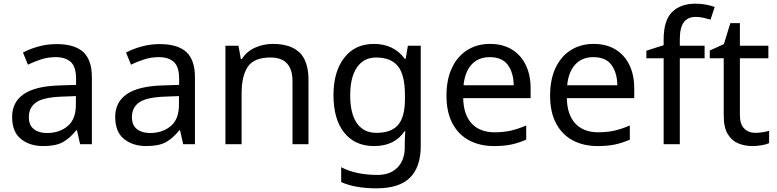

<svg xmlns="http://www.w3.org/2000/svg" viewBox="-20 -785 4228 1045"><path d="M288 -545Q386 -545 433 -502Q480 -459 480 -365V0H416L399 -76H395Q360 -32 321.5 -11Q283 10 215 10Q142 10 94 -28.5Q46 -67 46 -149Q46 -229 109 -272.5Q172 -316 303 -320L394 -323V-355Q394 -422 365 -448Q336 -474 283 -474Q241 -474 203 -461.5Q165 -449 132 -433L105 -499Q140 -518 188 -531.5Q236 -545 288 -545ZM314 -259Q214 -255 175.5 -227Q137 -199 137 -148Q137 -103 164.5 -82Q192 -61 235 -61Q303 -61 348 -98.5Q393 -136 393 -214V-262Z M849 -545Q947 -545 994 -502Q1041 -459 1041 -365V0H977L960 -76H956Q921 -32 882.5 -11Q844 10 776 10Q703 10 655 -28.5Q607 -67 607 -149Q607 -229 670 -272.5Q733 -316 864 -320L955 -323V-355Q955 -422 926 -448Q897 -474 844 -474Q802 -474 764 -461.5Q726 -449 693 -433L666 -499Q701 -518 749 -531.5Q797 -545 849 -545ZM875 -259Q775 -255 736.5 -227Q698 -199 698 -148Q698 -103 725.5 -82Q753 -61 796 -61Q864 -61 909 -98.5Q954 -136 954 -214V-262Z M1465 -546Q1561 -546 1610 -499.5Q1659 -453 1659 -349V0H1572V-343Q1572 -472 1452 -472Q1363 -472 1329 -422Q1295 -372 1295 -278V0H1207V-536H1278L1291 -463H1296Q1322 -505 1368 -525.5Q1414 -546 1465 -546Z M2015 -546Q2068 -546 2110.5 -526Q2153 -506 2183 -465H2188L2200 -536H2270V9Q2270 124 2211.5 182Q2153 240 2030 240Q1912 240 1837 206V125Q1916 167 2035 167Q2104 167 2143.5 126.5Q2183 86 2183 16V-5Q2183 -17 2184 -39.5Q2185 -62 2186 -71H2182Q2128 10 2016 10Q1912 10 1853.5 -63Q1795 -136 1795 -267Q1795 -395 1853.5 -470.5Q1912 -546 2015 -546ZM2027 -472Q1960 -472 1923 -418.5Q1886 -365 1886 -266Q1886 -167 1922.5 -114.5Q1959 -62 2029 -62Q2110 -62 2147 -105.5Q2184 -149 2184 -246V-267Q2184 -377 2146 -424.5Q2108 -472 2027 -472Z M2647 -546Q2716 -546 2765.5 -516Q2815 -486 2841.5 -431.5Q2868 -377 2868 -304V-251H2501Q2503 -160 2547.5 -112.5Q2592 -65 2672 -65Q2723 -65 2762.5 -74.5Q2802 -84 2844 -102V-25Q2803 -7 2763 1.5Q2723 10 2668 10Q2592 10 2533.5 -21Q2475 -52 2442.5 -113.5Q2410 -175 2410 -264Q2410 -352 2439.5 -415Q2469 -478 2522.5 -512Q2576 -546 2647 -546ZM2646 -474Q2583 -474 2546.5 -433.5Q2510 -393 2503 -321H2776Q2775 -389 2744 -431.5Q2713 -474 2646 -474Z M3211 -546Q3280 -546 3329.5 -516Q3379 -486 3405.5 -431.5Q3432 -377 3432 -304V-251H3065Q3067 -160 3111.5 -112.5Q3156 -65 3236 -65Q3287 -65 3326.5 -74.5Q3366 -84 3408 -102V-25Q3367 -7 3327 1.5Q3287 10 3232 10Q3156 10 3097.5 -21Q3039 -52 3006.5 -113.5Q2974 -175 2974 -264Q2974 -352 3003.5 -415Q3033 -478 3086.5 -512Q3140 -546 3211 -546ZM3210 -474Q3147 -474 3110.5 -433.5Q3074 -393 3067 -321H3340Q3339 -389 3308 -431.5Q3277 -474 3210 -474Z M3815 -468H3680V0H3592V-468H3498V-509L3592 -539V-570Q3592 -674 3638 -719.5Q3684 -765 3766 -765Q3798 -765 3824.5 -759.5Q3851 -754 3870 -747L3847 -678Q3831 -683 3810 -688Q3789 -693 3767 -693Q3723 -693 3701.5 -663.5Q3680 -634 3680 -571V-536H3815Z M4091 -62Q4111 -62 4132 -65.5Q4153 -69 4166 -73V-6Q4152 1 4126 5.5Q4100 10 4076 10Q4034 10 3998.5 -4.5Q3963 -19 3941 -55Q3919 -91 3919 -156V-468H3843V-510L3920 -545L3955 -659H4007V-536H4162V-468H4007V-158Q4007 -109 4030.5 -85.5Q4054 -62 4091 -62Z"/></svg>

Font: Noto Sans Indic Siyaq Numbers
Style: Regular
Weight: 400
Designer: Monotype Design Team
Foundry: Monotype Imaging Inc.
Version: Version 2.002; ttfautohint (v1.8.4.7-5d5b)